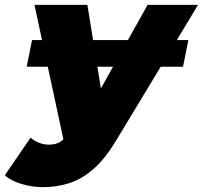

<svg xmlns="http://www.w3.org/2000/svg" viewBox="-102 -567 836 791"><path d="M75 204Q30 204 -14.5 190.5Q-59 177 -82 155L24 0Q38 13 58.5 21Q79 29 99 29Q129 29 147.5 16.5Q166 4 181 -21L215 -79L257 -101L506 -547H714L377 11Q332 86 284.5 128Q237 170 185 187Q133 204 75 204ZM163 25 40 -547H258L327 -121ZM8 -292 30 -402H674L652 -292Z"/></svg>

Font: Montserrat Thin Black
Style: Italic
Weight: 900
Italic angle: -11.3°
Version: Version 9.000